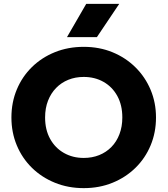

<svg xmlns="http://www.w3.org/2000/svg" viewBox="-20 -957 866 992"><path d="M412.5 15Q332 15 263.8 -12.8Q195.5 -40.5 145 -90Q94.5 -139.5 66.8 -206Q39 -272.5 39 -350Q39 -428 66.8 -494.5Q94.5 -561 145 -610.5Q195.5 -660 263.8 -687.5Q332 -715 412.5 -715Q493.5 -715 561.5 -687Q629.5 -659 680 -609Q730.5 -559 758.2 -492.8Q786 -426.5 786 -350Q786 -272.5 758.2 -206Q730.5 -139.5 680 -90Q629.5 -40.5 561.5 -12.8Q493.5 15 412.5 15ZM412.5 -141Q456 -141 492.2 -155.5Q528.5 -170 555.5 -197.5Q582.5 -225 597.2 -263.8Q612 -302.5 612 -350Q612 -414 586.2 -461Q560.5 -508 515.2 -533.8Q470 -559.5 412.5 -559.5Q369.5 -559.5 333 -544.8Q296.5 -530 269.8 -502.5Q243 -475 228 -436.5Q213 -398 213 -350Q213 -286.5 239 -239.5Q265 -192.5 310.2 -166.8Q355.5 -141 412.5 -141ZM326 -765 425.5 -937H596L480.5 -765Z"/></svg>

Font: Geologica Thin Roman
Style: Bold
Weight: 700
Version: Version 1.010;gftools[0.9.28]